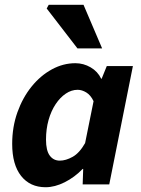

<svg xmlns="http://www.w3.org/2000/svg" viewBox="-20 -773 592 805"><path d="M171.1 12Q106 12 68.5 -35.3Q31.1 -82.7 31.1 -169.8Q31.1 -240.8 53.1 -302.4Q75.1 -363.9 112.4 -410Q149.6 -456 197.1 -482Q244.6 -508 296.2 -508Q330 -508 359.9 -490.7Q389.8 -473.3 404.2 -443H406.2L427.7 -496H537.2L438.1 0H326.6L328.8 -64.6H326.4Q292.9 -29.8 251.3 -8.9Q209.7 12 171.1 12ZM230.8 -99.5Q256 -99.5 284.5 -115.4Q313 -131.2 336.8 -173L372.3 -348.8Q360.2 -374.1 341.9 -385.3Q323.5 -396.5 305.6 -396.5Q279.6 -396.5 255.9 -380.5Q232.1 -364.6 213.3 -336.3Q194.4 -308 183.6 -269.9Q172.9 -231.8 172.9 -187.6Q172.9 -142 188.5 -120.8Q204 -99.5 230.8 -99.5ZM304.8 -570 175.8 -737.4 184.4 -753H330.1L408.2 -570Z"/></svg>

Font: Source Sans 3
Style: Italic
Weight: 200
Italic angle: -11°
Designer: Paul D. Hunt
Foundry: Adobe
Version: Version 3.046;hotconv 1.0.118;makeotfexe 2.5.65603